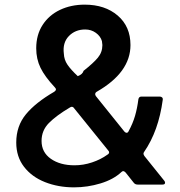

<svg xmlns="http://www.w3.org/2000/svg" viewBox="-20 -795 777 827"><path d="M50 -181Q50 -252 91.5 -302.5Q133 -353 214 -400Q221 -405 221 -410Q221 -414 216 -419Q173 -465 154.5 -503Q136 -541 136 -587Q136 -645 163.5 -687.5Q191 -730 238.5 -752.5Q286 -775 345 -775Q432 -775 487 -728Q542 -681 542 -601Q542 -483 397 -400Q390 -396 390 -389Q390 -386 393 -381L516 -228Q521 -223 525 -223Q531 -223 534 -230Q552 -263 561.5 -295.5Q571 -328 576 -367Q578 -379 589 -379H668Q674 -379 678 -375.5Q682 -372 681 -365Q663 -231 601 -141Q598 -137 598 -133Q598 -129 602 -123L688 -16Q691 -12 691 -8Q691 0 680 0H573Q562 0 556 -8L521 -52Q515 -58 511 -58Q507 -58 503 -54Q469 -22 413 -5Q357 12 299 12Q231 12 174 -10.5Q117 -33 83.5 -76.5Q50 -120 50 -181ZM340 -490Q382 -523 401.5 -546.5Q421 -570 421 -601Q421 -606 419 -618Q413 -639 393 -653.5Q373 -668 347 -668Q304 -668 276.5 -639.5Q249 -611 255 -564Q256 -538 270.5 -516.5Q285 -495 315 -467Q336 -475 340 -490ZM443 -129Q450 -133 450 -139Q450 -143 446 -147L299 -329Q295 -335 289 -335Q286 -335 281 -332Q222 -297 190.5 -265Q159 -233 159 -188Q159 -139 199 -111Q239 -83 301 -83Q339 -83 376.5 -95.5Q414 -108 443 -129Z"/></svg>

Font: Open Sauce Two Medium
Style: Regular
Weight: 500
Designer: Alfredo Marco Pradil
Foundry: Creative Sauce Fz LLC
Version: Version 1.477